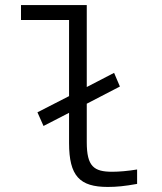

<svg xmlns="http://www.w3.org/2000/svg" viewBox="-20 -730 640 759"><path d="M424 -51C351 -51 323 -72 323 -168V-320L454 -388L431 -442L323 -386V-710H63V-651H253V-350L128 -286L152 -232L253 -284V-165C253 -34 295 9 406 9C441 9 472 6 522 -3V-60C486 -54 450 -51 424 -51Z"/></svg>

Font: LT Wave Mono Light
Style: Regular
Weight: 300
Designer: Daniel Lyons
Version: Version 2.5 (Glyphs App)